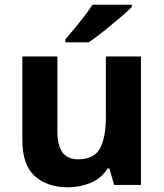

<svg xmlns="http://www.w3.org/2000/svg" viewBox="-20 -786 697 816"><path d="M579 -546V0H465L445 -70H437Q411 -28 365.5 -9Q320 10 269 10Q181 10 128 -37.5Q75 -85 75 -190V-546H224V-227Q224 -169 245 -139Q266 -109 312 -109Q380 -109 405 -155.5Q430 -202 430 -289V-546ZM540 -756Q526 -742 503 -722Q480 -702 453.5 -680Q427 -658 401.5 -638.5Q376 -619 357 -606H258V-619Q274 -638 295.5 -663.5Q317 -689 338 -716.5Q359 -744 373 -766H540Z"/></svg>

Font: Noto Sans Vithkuqi
Style: Bold
Weight: 700
Version: Version 1.001; ttfautohint (v1.8.4.7-5d5b)